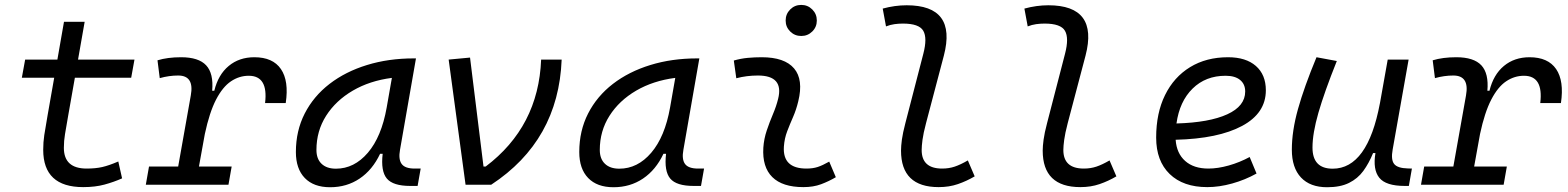

<svg xmlns="http://www.w3.org/2000/svg" viewBox="-20 -764 6485 794"><path d="M324.2 9.8Q158.7 9.8 158.7 -144.5Q158.7 -175.8 163.1 -205.3Q167.5 -234.9 176.8 -287.1L204.1 -442.4H70.3L84 -517.6H217.3L244.6 -673.8H330.1L302.7 -517.6H536.1L522.5 -442.4H289.6L262.2 -287.1Q253.4 -236.8 248.8 -209.2Q244.1 -181.6 244.1 -152.8Q244.1 -66.9 338.4 -66.9Q375 -66.9 402.8 -73.2Q430.7 -79.6 469.2 -96.2L484.9 -26.4Q450.7 -11.2 412.1 -0.7Q373.5 9.8 324.2 9.8Z M583 0 596.2 -75.2H716.8L769 -369.1Q784.2 -451.7 716.8 -451.7Q679.2 -451.7 640.6 -440.9L631.3 -514.6Q672.9 -527.3 729 -527.3Q801.3 -527.3 832.5 -493.9Q863.8 -460.4 857.4 -388.7H866.2Q882.3 -455.1 925.8 -491.2Q969.2 -527.3 1031.7 -527.3Q1108.4 -527.3 1141.8 -478.3Q1175.3 -429.2 1161.6 -337.9H1076.2Q1089.8 -450.7 1008.8 -450.7Q969.2 -450.7 935.1 -427.7Q900.9 -404.8 873.5 -352.1Q846.2 -299.3 827.1 -210L802.7 -75.2H938L924.8 0Z M1345.2 10.3Q1277.3 10.3 1240.5 -27.8Q1203.6 -65.9 1203.6 -135.3Q1203.6 -223.1 1240.2 -294.7Q1276.9 -366.2 1342.8 -417Q1408.7 -467.8 1497.6 -495.1Q1586.4 -522.5 1690.9 -522.5H1700.2L1634.3 -145Q1627 -105.5 1640.9 -86.2Q1654.8 -66.9 1694.8 -66.9H1719.7L1707 4.9H1676.3Q1605.5 4.9 1579.8 -25.6Q1554.2 -56.2 1562.5 -127.9H1551.8Q1520.5 -61.5 1467.3 -25.6Q1414.1 10.3 1345.2 10.3ZM1369.1 -66.4Q1444.8 -66.4 1501.2 -132.3Q1557.6 -198.2 1579.1 -319.3L1600.6 -441.9Q1509.3 -430.2 1439 -389.2Q1368.7 -348.1 1328.6 -285.2Q1288.6 -222.2 1288.6 -144Q1288.6 -106.9 1309.8 -86.7Q1331.1 -66.4 1369.1 -66.4Z M1905.3 0 1835.4 -517.6 1923.8 -525.9 1979.5 -75.2H1988.3Q2207 -240.2 2217.8 -517.6H2302.7Q2289.6 -182.6 2011.2 0Z M2517.1 10.3Q2449.2 10.3 2412.4 -27.8Q2375.5 -65.9 2375.5 -135.3Q2375.5 -223.1 2412.1 -294.7Q2448.7 -366.2 2514.6 -417Q2580.6 -467.8 2669.4 -495.1Q2758.3 -522.5 2862.8 -522.5H2872.1L2806.2 -145Q2798.8 -105.5 2812.7 -86.2Q2826.7 -66.9 2866.7 -66.9H2891.6L2878.9 4.9H2848.1Q2777.3 4.9 2751.7 -25.6Q2726.1 -56.2 2734.4 -127.9H2723.6Q2692.4 -61.5 2639.2 -25.6Q2585.9 10.3 2517.1 10.3ZM2541 -66.4Q2616.7 -66.4 2673.1 -132.3Q2729.5 -198.2 2751 -319.3L2772.5 -441.9Q2681.2 -430.2 2610.8 -389.2Q2540.5 -348.1 2500.5 -285.2Q2460.4 -222.2 2460.4 -144Q2460.4 -106.9 2481.7 -86.7Q2502.9 -66.4 2541 -66.4Z M3409.2 -95.7 3436.5 -31.2Q3407.7 -14.2 3375.7 -2.2Q3343.8 9.8 3302.2 9.8Q3215.8 9.8 3173.8 -31.7Q3131.8 -73.2 3136.7 -153.3Q3139.2 -189.9 3150.9 -224.6Q3162.6 -259.3 3176.5 -292Q3190.4 -324.7 3197.8 -355Q3222.2 -451.7 3114.3 -451.7Q3067.9 -451.7 3024.9 -440.4L3014.6 -513.7Q3043.5 -522 3072.3 -524.7Q3101.1 -527.3 3129.9 -527.3Q3224.6 -527.3 3263.9 -481Q3303.2 -434.6 3281.2 -345.2Q3272.9 -310.5 3259.8 -280.5Q3246.6 -250.5 3235.4 -221.2Q3224.1 -191.9 3221.7 -157.7Q3215.8 -66.9 3314.9 -66.9Q3341.3 -66.9 3361.6 -73.5Q3381.8 -80.1 3409.2 -95.7ZM3293.5 -615.2Q3266.6 -615.2 3247.8 -633.8Q3229 -652.3 3229 -679.2Q3229 -706.1 3247.8 -724.9Q3266.6 -743.7 3293.5 -743.7Q3320.3 -743.7 3339.1 -724.9Q3357.9 -706.1 3357.9 -679.2Q3357.9 -652.3 3339.1 -633.8Q3320.3 -615.2 3293.5 -615.2Z M3861.8 9.8Q3706.1 9.8 3706.1 -141.1Q3706.1 -159.7 3709.7 -186.8Q3713.4 -213.9 3724.1 -254.9L3798.3 -541.5Q3815.4 -606.9 3798.1 -636.7Q3780.8 -666.5 3713.9 -666.5Q3696.8 -666.5 3679 -664.1Q3661.1 -661.6 3644 -654.8L3630.4 -728.5Q3680.7 -742.2 3729.5 -742.2Q3937.5 -742.2 3883.3 -534.2L3809.6 -254.9Q3798.3 -211.9 3794.9 -185.8Q3791.5 -159.7 3791.5 -144.5Q3791 -66.9 3876 -66.9Q3904.3 -66.9 3928.2 -75Q3952.1 -83 3982.4 -100.6L4010.7 -34.7Q3977.5 -15.1 3941.4 -2.7Q3905.3 9.8 3861.8 9.8Z M4447.8 9.8Q4292 9.8 4292 -141.1Q4292 -159.7 4295.7 -186.8Q4299.3 -213.9 4310.1 -254.9L4384.3 -541.5Q4401.4 -606.9 4384 -636.7Q4366.7 -666.5 4299.8 -666.5Q4282.7 -666.5 4264.9 -664.1Q4247.1 -661.6 4230 -654.8L4216.3 -728.5Q4266.6 -742.2 4315.4 -742.2Q4523.4 -742.2 4469.2 -534.2L4395.5 -254.9Q4384.3 -211.9 4380.9 -185.8Q4377.4 -159.7 4377.4 -144.5Q4377 -66.9 4461.9 -66.9Q4490.2 -66.9 4514.2 -75Q4538.1 -83 4568.4 -100.6L4596.7 -34.7Q4563.5 -15.1 4527.3 -2.7Q4491.2 9.8 4447.8 9.8Z M4977.1 -66.9Q5016.1 -66.9 5061.3 -79.6Q5106.4 -92.3 5147.9 -114.7L5176.3 -46.4Q5128.9 -20 5075.4 -5.1Q5022 9.8 4972.7 9.8Q4873 9.8 4817.1 -44.4Q4761.2 -98.6 4761.2 -194.8Q4761.2 -296.4 4797.9 -370.8Q4834.5 -445.3 4901.4 -486.3Q4968.3 -527.3 5058.6 -527.3Q5132.3 -527.3 5173.6 -491.2Q5214.8 -455.1 5214.8 -390.6Q5214.8 -295.9 5116.5 -243.2Q5018.1 -190.4 4841.8 -186Q4845.7 -129.9 4881.1 -98.4Q4916.5 -66.9 4977.1 -66.9ZM4845.2 -253.4Q4981 -257.3 5055.2 -291.3Q5129.4 -325.2 5129.4 -385.7Q5129.4 -416 5108.4 -433.3Q5087.4 -450.7 5048.3 -450.7Q4965.8 -450.7 4911.9 -397.7Q4857.9 -344.7 4845.2 -253.4Z M5468.3 10.3Q5397.9 10.3 5360.1 -30Q5322.3 -70.3 5322.3 -145Q5322.3 -222.2 5347.7 -313Q5373 -403.8 5424.3 -527.3L5508.3 -511.7Q5456.5 -382.3 5432.1 -297.4Q5407.7 -212.4 5407.7 -153.8Q5407.7 -66.4 5491.2 -66.4Q5635.7 -66.4 5686.5 -336.9V-336.4L5718.8 -517.6H5805.2L5739.3 -146Q5731.4 -103.5 5745.4 -85.9Q5759.3 -68.4 5802.2 -67.4L5818.8 -66.9L5806.2 4.9H5789.1Q5710.9 4.9 5683.8 -29.1Q5656.7 -63 5668 -130.9H5658.2Q5641.1 -88.9 5617.9 -57.1Q5594.7 -25.4 5558.8 -7.6Q5522.9 10.3 5468.3 10.3Z M5856.4 0 5869.6 -75.2H5990.2L6042.5 -369.1Q6057.6 -451.7 5990.2 -451.7Q5952.6 -451.7 5914.1 -440.9L5904.8 -514.6Q5946.3 -527.3 6002.4 -527.3Q6074.7 -527.3 6106 -493.9Q6137.2 -460.4 6130.9 -388.7H6139.6Q6155.8 -455.1 6199.2 -491.2Q6242.7 -527.3 6305.2 -527.3Q6381.8 -527.3 6415.3 -478.3Q6448.7 -429.2 6435.1 -337.9H6349.6Q6363.3 -450.7 6282.2 -450.7Q6242.7 -450.7 6208.5 -427.7Q6174.3 -404.8 6147 -352.1Q6119.6 -299.3 6100.6 -210L6076.2 -75.2H6211.4L6198.2 0Z"/></svg>

Font: Cascadia Mono PL SemiLight
Style: Italic
Weight: 350
Italic angle: -10°
Monospace: yes
Designer: Aaron Bell
Foundry: Saja Typeworks
Version: Version 2404.023; ttfautohint (v1.8.4)